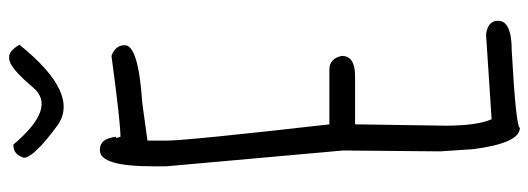

<svg xmlns="http://www.w3.org/2000/svg" viewBox="-404 -780 1205 438"><g transform="rotate(-90 199.0 -560.5)"><path d="M78.1 -935.5Q102.5 -935.5 106.4 -898.4H103.5L106.4 -888.7Q139.6 -888.7 291 -909.2Q315.4 -900.4 315.4 -878.9Q315.4 -847.7 183.6 -838.9L97.7 -827.1V-784.2Q97.7 -738.3 134.8 -412.1H259.8Q285.2 -412.1 291 -383.8Q291 -353.5 245.1 -353.5H134.8V-349.6L131.8 -147.5Q131.8 -75.2 146.5 -42L339.8 -54.7Q371.1 -50.8 371.1 -27.3Q371.1 3.9 302.7 3.9Q127 13.7 127 22.5Q91.8 22.5 78.1 -85L73.2 -159.2L75.2 -380.9L39.1 -784.2V-814.5Q39.1 -935.5 75.2 -935.5ZM316.4 -1119.1Q204.1 -979.5 131.3 -1033.2Q58.6 -1086.9 58.6 -1109.4Q66.4 -1132.8 85.9 -1132.8H88.9Q172.9 -1033.2 218.8 -1087.9Q264.6 -1142.6 285.2 -1142.6H289.1Q302.7 -1142.6 316.4 -1119.1Z"/></g></svg>

Font: Sue Ellen Francisco
Style: Regular
Weight: 400
Designer: Kimberly Geswein
Foundry: Kimberly Geswein
Version: Version 1.002 2007